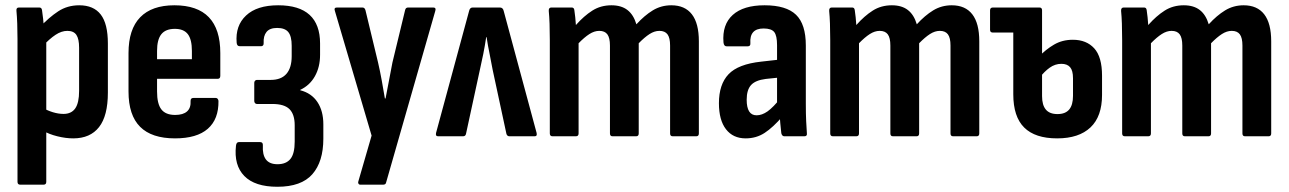

<svg xmlns="http://www.w3.org/2000/svg" viewBox="-20 -521 4926 734"><path d="M260 8Q231.4 8 199.2 0Q167 -8 144 -21.6L143 -109.2Q160.6 -98.6 182.1 -92Q203.5 -85.5 222.7 -85.5Q253 -85.5 267.7 -106.7Q282.4 -127.9 282.4 -173.5V-338.3Q282.4 -372.2 272 -387.6Q261.6 -403 237.4 -403Q215.2 -403 192.2 -387.8Q169.2 -372.6 142.9 -344.2L132.2 -416.9Q167.2 -454.5 202.4 -477.6Q237.6 -500.8 282.9 -500.8Q337.9 -500.8 365.1 -465.5Q392.4 -430.3 392.4 -354.8V-167Q392.4 -78.1 358.6 -35.1Q324.9 8 260 8ZM57.3 185Q46.9 185 46.9 174.1V-371.6Q46.9 -403.6 45.9 -430.8Q44.9 -458 42.9 -479.4Q41.4 -492.3 52.3 -492.3H130.2Q139.2 -492.3 140.6 -482.3Q142.6 -469.9 144.9 -448.9Q147.1 -428 147.6 -411L156.9 -370.3V174.1Q156.9 185 146.5 185Z M649.1 8Q560 8 515.7 -36.2Q471.3 -80.4 471.3 -171.3V-318.2Q471.3 -409 515.9 -454.9Q560.4 -500.8 646.5 -500.8Q734.6 -500.8 778.4 -455.1Q822.2 -409.5 822.2 -318.3V-231.2Q822.2 -219.7 812.3 -219.7H580.4V-171.2Q580.4 -124.1 596.8 -102.9Q613.2 -81.6 649.6 -81.6Q679.9 -81.6 695 -95Q710.2 -108.4 708.6 -135.5Q708.6 -146.5 719 -146.5H804.8Q813.2 -146.5 815.2 -135.6Q816.3 -65.4 774.4 -28.7Q732.6 8 649.1 8ZM580.4 -294.8H713.6V-326.3Q713.6 -370.3 698 -390.5Q682.3 -410.7 648.5 -410.7Q613.2 -410.7 596.8 -390.2Q580.4 -369.7 580.4 -326.3Z M1040.4 193Q954.3 193 914 151.8Q873.7 110.6 882.1 36.2Q883.6 22.2 893 22.2H974.5Q985.8 22.2 984.9 35.2Q982.9 70.2 996.5 88.5Q1010.2 106.8 1040.9 106.8Q1073.8 106.8 1090.2 86.7Q1106.6 66.6 1106.6 20.3V-42.1Q1106.6 -83.8 1086.7 -103.7Q1066.8 -123.5 1021.1 -123.5H961.9Q957.9 -123.5 955 -126.8Q952 -130 952 -134.9V-204.6Q952 -209.1 955 -212.3Q957.9 -215.5 961.9 -215.5H1014.7Q1054.8 -215.5 1075 -238.7Q1095.1 -261.9 1095.1 -306.2V-346.1Q1095.1 -382.3 1082.2 -398.3Q1069.3 -414.2 1039.5 -414.2Q1011.2 -414.2 998.8 -398.8Q986.5 -383.5 987.9 -356.4Q988.4 -350.9 985.7 -347.6Q983 -344.4 979 -344.4H896.1Q885.7 -344.4 884.7 -357.9Q879.2 -422.9 920.8 -461.8Q962.3 -500.8 1043.5 -500.8Q1123.5 -500.8 1163.6 -464.1Q1203.6 -427.4 1203.6 -354.6V-311.4Q1203.6 -264.9 1183.9 -229.7Q1164.2 -194.5 1127.8 -177.5V-176Q1170.7 -165 1193.4 -131Q1216.1 -97 1216.1 -45.6V9Q1216.1 97.2 1174 145.1Q1131.9 193 1040.4 193Z M1357.4 185Q1352.5 185 1350.3 181Q1348 177 1350 172.1L1400.6 -2.6L1260.2 -479.4Q1255.7 -492.3 1268.1 -492.3H1365.6Q1374 -492.3 1377 -482.4L1425.2 -282.4Q1432.8 -249.8 1439.3 -213.9Q1445.9 -178 1451.4 -144.5H1453.9Q1460.5 -178 1467.3 -214.2Q1474.1 -250.4 1480.2 -281.9L1528.7 -482.4Q1530.8 -492.3 1540.2 -492.3H1636.2Q1648.1 -492.3 1644.1 -479.4L1456.1 176.6Q1454.6 185 1444.7 185Z M1655 0Q1644.1 0 1647 -12.9L1773.5 -479.8Q1776.5 -492.3 1787 -492.3H1890.9Q1902.4 -492.3 1905.4 -479.8L2031.4 -12.9Q2034.4 0 2024 0H1927.5Q1919.1 0 1916.1 -8.9L1863.4 -254.1Q1857.9 -285 1851.6 -315.4Q1845.2 -345.7 1840.2 -379.1H1838.7Q1833.7 -345.7 1827.6 -315.1Q1821.5 -284.5 1814.5 -254.1L1761.4 -8.9Q1759.4 0 1750 0Z M2092.3 0Q2081.9 0 2081.9 -10.9V-367Q2081.9 -402 2080.9 -430.5Q2079.9 -459 2077.9 -478.8Q2076.9 -492.3 2087.8 -492.3H2165.7Q2174.2 -492.3 2175.6 -482.8Q2177.6 -469.8 2179.1 -455.3Q2180.6 -440.8 2181.6 -425.3Q2212.2 -459.9 2244.2 -480.3Q2276.2 -500.8 2317.5 -500.8Q2355.5 -500.8 2378.7 -482.7Q2402 -464.7 2412.9 -428.1Q2443.6 -461.8 2475.5 -481.3Q2507.5 -500.8 2546.5 -500.8Q2598.3 -500.8 2625 -466.3Q2651.7 -431.8 2651.7 -363V-10.9Q2651.7 0 2641.8 0H2551.7Q2541.7 0 2541.7 -10.9V-346.9Q2541.7 -376.2 2531.9 -389.6Q2522 -403 2500.8 -403Q2482.1 -403 2463.1 -390.8Q2444.2 -378.6 2421.8 -355.7V-10.9Q2421.8 0 2411.9 0H2321.7Q2311.8 0 2311.8 -10.9V-346.9Q2311.8 -376.2 2302 -389.6Q2292.1 -403 2270.9 -403Q2252.2 -403 2233.2 -390.8Q2214.2 -378.6 2191.9 -355.7V-10.9Q2191.9 0 2181.5 0Z M2978.3 0Q2969.9 0 2966.9 -11.5Q2965.4 -25 2962.9 -50.6Q2960.4 -76.2 2959.4 -96.6L2950.6 -119.4V-348.5Q2950.6 -384.8 2939.8 -398.5Q2928.9 -412.1 2899.1 -412.1Q2844.6 -412.1 2848.6 -355.3Q2849.5 -343.9 2838.2 -343.9H2757.8Q2747.3 -343.9 2745.8 -358.9Q2740.3 -427 2781.2 -463.9Q2822 -500.8 2903 -500.8Q2985.6 -500.8 3023.1 -464.6Q3060.6 -428.5 3060.6 -347.1V-124.8Q3060.6 -84.8 3061.9 -58.1Q3063.1 -31.3 3064.6 -12.4Q3066.6 0 3055.2 0ZM2830.6 8Q2782.2 8 2755.3 -27Q2728.4 -61.9 2728.4 -126.4Q2728.4 -198.4 2765.1 -237.1Q2801.8 -275.9 2890.2 -285.4L2961.6 -293.4L2961.2 -224.8L2907.2 -219.2Q2867.8 -214.2 2851.2 -195.8Q2834.5 -177.4 2834.5 -139.6Q2834.5 -110.4 2843.8 -95.3Q2853.2 -80.2 2872.3 -80.2Q2892.9 -80.2 2914.3 -95.2Q2935.7 -110.3 2966 -148.1L2972.8 -77.4Q2935.3 -33.9 2903.1 -12.9Q2871 8 2830.6 8Z M3164.3 0Q3153.9 0 3153.9 -10.9V-367Q3153.9 -402 3152.9 -430.5Q3151.9 -459 3149.9 -478.8Q3148.9 -492.3 3159.8 -492.3H3237.7Q3246.2 -492.3 3247.6 -482.8Q3249.6 -469.8 3251.1 -455.3Q3252.6 -440.8 3253.6 -425.3Q3284.2 -459.9 3316.2 -480.3Q3348.2 -500.8 3389.5 -500.8Q3427.5 -500.8 3450.7 -482.7Q3474 -464.7 3484.9 -428.1Q3515.6 -461.8 3547.5 -481.3Q3579.5 -500.8 3618.5 -500.8Q3670.3 -500.8 3697 -466.3Q3723.7 -431.8 3723.7 -363V-10.9Q3723.7 0 3713.8 0H3623.7Q3613.7 0 3613.7 -10.9V-346.9Q3613.7 -376.2 3603.9 -389.6Q3594 -403 3572.8 -403Q3554.1 -403 3535.1 -390.8Q3516.2 -378.6 3493.8 -355.7V-10.9Q3493.8 0 3483.9 0H3393.7Q3383.8 0 3383.8 -10.9V-346.9Q3383.8 -376.2 3374 -389.6Q3364.1 -403 3342.9 -403Q3324.2 -403 3305.2 -390.8Q3286.2 -378.6 3263.9 -355.7V-10.9Q3263.9 0 3253.5 0Z M3775.8 -396.5Q3764.9 -396.5 3764.9 -406.9V-481.4Q3764.9 -492.3 3775.8 -492.3H3884V-396.5ZM4021.4 8Q3937.2 8 3895.5 -33.4Q3853.7 -74.7 3853.7 -160.6V-481.4Q3853.7 -492.3 3864.6 -492.3H3953.8Q3963.7 -492.3 3963.7 -481.4V-153.6Q3963.7 -119.2 3978.2 -102.1Q3992.6 -84.9 4022.9 -84.9Q4052.7 -84.9 4067.4 -102.3Q4082 -119.7 4082 -154.6V-221.9Q4082 -251.2 4070.9 -264.1Q4059.8 -277 4037.6 -277Q4013.4 -277 3992.7 -262.1Q3972 -247.2 3954.8 -224.4L3953.3 -305.8Q3977.4 -331.5 4009.2 -350.3Q4040.9 -369 4081.3 -369Q4133.2 -369 4163.1 -336.3Q4193 -303.5 4193 -231.5V-158.1Q4193 -75.7 4148.8 -33.9Q4104.5 8 4021.4 8Z M4280.3 0Q4269.9 0 4269.9 -10.9V-367Q4269.9 -402 4268.9 -430.5Q4267.9 -459 4265.9 -478.8Q4264.9 -492.3 4275.8 -492.3H4353.7Q4362.2 -492.3 4363.6 -482.8Q4365.6 -469.8 4367.1 -455.3Q4368.6 -440.8 4369.6 -425.3Q4400.2 -459.9 4432.2 -480.3Q4464.2 -500.8 4505.5 -500.8Q4543.5 -500.8 4566.7 -482.7Q4590 -464.7 4600.9 -428.1Q4631.6 -461.8 4663.5 -481.3Q4695.5 -500.8 4734.5 -500.8Q4786.3 -500.8 4813 -466.3Q4839.7 -431.8 4839.7 -363V-10.9Q4839.7 0 4829.8 0H4739.7Q4729.7 0 4729.7 -10.9V-346.9Q4729.7 -376.2 4719.9 -389.6Q4710 -403 4688.8 -403Q4670.1 -403 4651.1 -390.8Q4632.2 -378.6 4609.8 -355.7V-10.9Q4609.8 0 4599.9 0H4509.7Q4499.8 0 4499.8 -10.9V-346.9Q4499.8 -376.2 4490 -389.6Q4480.1 -403 4458.9 -403Q4440.2 -403 4421.2 -390.8Q4402.2 -378.6 4379.9 -355.7V-10.9Q4379.9 0 4369.5 0Z"/></svg>

Font: Sofia Sans Condensed
Style: Regular
Weight: 400
Designer: Botio Nikoltchev, Ani Petrova
Foundry: lettersoup
Version: Version 4.100